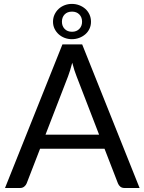

<svg xmlns="http://www.w3.org/2000/svg" viewBox="-20 -938 720 958"><path d="M676.5 0H601.5Q588.5 0 580.5 -6.5Q572.5 -13 568.5 -23L501.5 -196H180L113 -23Q109.5 -14 101 -7Q92.5 0 80 0H5L291.5 -716.5H390ZM207 -266H474.5L362 -557.5Q351 -584.5 340.5 -625Q335 -604.5 329.8 -587.2Q324.5 -570 319.5 -557ZM338.5 -918.5Q358 -918.5 375.2 -912Q392.5 -905.5 405.8 -893.8Q419 -882 426.5 -865.5Q434 -849 434 -829.5Q434 -810.5 426.5 -794.5Q419 -778.5 405.8 -767Q392.5 -755.5 375.2 -749Q358 -742.5 338.5 -742.5Q319.5 -742.5 302.5 -749Q285.5 -755.5 272.8 -767Q260 -778.5 252.2 -794.5Q244.5 -810.5 244.5 -829.5Q244.5 -849 252.2 -865.5Q260 -882 272.8 -893.8Q285.5 -905.5 302.5 -912Q319.5 -918.5 338.5 -918.5ZM339.5 -779.5Q362 -779.5 375.8 -793.8Q389.5 -808 389.5 -829.5Q389.5 -852 375.8 -866Q362 -880 339.5 -880Q316 -880 302.5 -866Q289 -852 289 -829.5Q289 -808 302.5 -793.8Q316 -779.5 339.5 -779.5Z"/></svg>

Font: LatoCHI
Style: Regular
Weight: 400
Designer: Lukasz Dziedzic
Foundry: tyPoland Lukasz Dziedzic
Version: Version 1.104